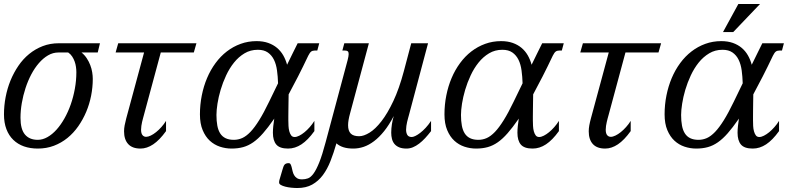

<svg xmlns="http://www.w3.org/2000/svg" viewBox="-21 -736 4008 965"><path d="M388.7 -472.2Q404.3 -459.5 415 -443.1Q425.8 -426.8 432.6 -408.9Q439.5 -391.1 442.4 -373Q445.3 -355 445.3 -339.4Q445.3 -297.4 437 -255.1Q428.7 -212.9 412.4 -174.1Q396 -135.3 372.3 -101.3Q348.6 -67.4 317.9 -42.5Q287.1 -17.6 249.8 -3.4Q212.4 10.7 168.9 10.7Q130.9 10.7 99.6 -0.2Q68.4 -11.2 45.9 -33Q23.4 -54.7 11.2 -86.9Q-1 -119.1 -1 -161.1Q-1 -204.6 7.3 -248Q15.6 -291.5 31.7 -331.1Q47.9 -370.6 71.3 -405Q94.7 -439.5 125.5 -464.6Q156.2 -489.7 193.6 -504.2Q231 -518.6 274.9 -518.6H481.4L470.2 -472.2ZM362.8 -373Q362.8 -385.7 360.8 -399.7Q358.9 -413.6 354.2 -426.8Q349.6 -439.9 341.8 -451.9Q334 -463.9 321.8 -472.2H272.5Q245.1 -472.2 220.5 -457.8Q195.8 -443.4 174.6 -418.9Q153.3 -394.5 136.2 -362.1Q119.1 -329.6 107.2 -293Q95.2 -256.3 88.6 -218Q82 -179.7 82 -144Q82 -86.4 104.5 -59.8Q127 -33.2 168.9 -33.2Q193.4 -33.2 217.5 -46.9Q241.7 -60.5 263.2 -84.5Q284.7 -108.4 303 -140.9Q321.3 -173.3 334.5 -210.9Q347.7 -248.5 355.2 -290Q362.8 -331.5 362.8 -373Z M560.1 -472.2 573.2 -518.6H966.3L953.1 -472.2H787.1L702.1 -157.2Q700.2 -150.4 697.8 -141.4Q695.3 -132.3 693.1 -122.8Q690.9 -113.3 689.5 -103.3Q688 -93.3 688 -84.5Q688 -65.4 695.1 -56.9Q702.1 -48.3 713.4 -48.3Q723.6 -48.3 736.8 -54.7Q750 -61 763.4 -71.8Q776.9 -82.5 790 -97.2Q803.2 -111.8 813.5 -128.4V-77.1Q780.8 -31.7 749 -10.5Q717.3 10.7 685.1 10.7Q644 10.7 623.3 -12Q602.5 -34.7 602.5 -76.2Q602.5 -90.3 605.5 -106.2Q608.4 -122.1 613.3 -140.1L703.1 -472.2Z M1460 -47.4Q1470.2 -47.4 1483.2 -54Q1496.1 -60.5 1509.5 -71.5Q1522.9 -82.5 1535.9 -97.2Q1548.8 -111.8 1559.1 -128.4V-77.1Q1526.4 -31.7 1494.1 -10.5Q1461.9 10.7 1426.8 10.7Q1384.8 10.7 1367.7 -9.5Q1350.6 -29.8 1350.6 -68.8Q1350.6 -84.5 1352.5 -102.5Q1354.5 -120.6 1357.4 -140.1L1354.5 -135.7Q1325.7 -94.2 1301 -66.2Q1276.4 -38.1 1252 -21Q1227.5 -3.9 1201.2 3.4Q1174.8 10.7 1142.6 10.7Q1112.8 10.7 1084.2 1.2Q1055.7 -8.3 1033.4 -28.8Q1011.2 -49.3 997.6 -82Q983.9 -114.7 983.9 -161.1Q983.9 -210 993.2 -256.3Q1002.4 -302.7 1019.8 -343.8Q1037.1 -384.8 1062.3 -418.9Q1087.4 -453.1 1119.1 -477.5Q1150.9 -502 1188.5 -515.6Q1226.1 -529.3 1268.6 -529.3Q1301.3 -529.3 1326.9 -520.3Q1352.5 -511.2 1371.3 -495.4Q1390.1 -479.5 1402.6 -457.8Q1415 -436 1421.9 -410.6Q1436 -439.9 1449.7 -467.5Q1463.4 -495.1 1475.1 -518.6H1583.5L1573.7 -481.9H1560.1Q1549.8 -481.9 1543 -476.8Q1536.1 -471.7 1528.3 -456.1Q1502 -400.4 1477.1 -351.8Q1452.1 -303.2 1429.7 -261.7Q1429.2 -238.8 1429 -218Q1428.7 -197.3 1428.5 -180.2Q1428.2 -163.1 1428.2 -150.4Q1428.2 -137.7 1428.2 -130.9Q1428.2 -117.7 1429 -103Q1429.7 -88.4 1433.1 -75.9Q1436.5 -63.5 1442.6 -55.4Q1448.7 -47.4 1460 -47.4ZM1274.9 -485.8Q1237.8 -485.8 1208 -468Q1178.2 -450.2 1155.3 -421.6Q1132.3 -393.1 1115.5 -356.9Q1098.6 -320.8 1087.9 -284.4Q1077.1 -248 1072 -214.8Q1066.9 -181.6 1066.9 -158.2Q1066.9 -127.9 1071.3 -104.5Q1075.7 -81.1 1085.9 -65.2Q1096.2 -49.3 1113 -41.3Q1129.9 -33.2 1154.3 -33.2Q1176.3 -33.2 1196.5 -42.2Q1216.8 -51.3 1237.8 -73.2Q1258.8 -95.2 1281.7 -132.1Q1304.7 -168.9 1331.5 -224.6L1376.5 -317.4Q1375.5 -351.1 1371.3 -381.8Q1367.2 -412.6 1356 -435.5Q1344.7 -458.5 1325.2 -472.2Q1305.7 -485.8 1274.9 -485.8Z M1833 -518.6 1738.3 -165.5Q1728.5 -130.4 1728.5 -106.4Q1728.5 -78.6 1741.7 -64.9Q1754.9 -51.3 1784.2 -51.3Q1807.1 -51.3 1836.4 -69.3Q1865.7 -87.4 1896.2 -126.7Q1926.8 -166 1956.1 -228.3Q1985.4 -290.5 2008.8 -378.4L2045.9 -518.6H2130.4L2034.2 -157.2Q2032.2 -150.4 2029.8 -141.4Q2027.3 -132.3 2025.1 -122.8Q2022.9 -113.3 2021.5 -103.3Q2020 -93.3 2020 -84.5Q2020 -68.8 2026.1 -58.1Q2032.2 -47.4 2048.8 -47.4Q2055.2 -47.4 2066.2 -52.5Q2077.1 -57.6 2090.6 -67.9Q2104 -78.1 2118.2 -93.3Q2132.3 -108.4 2145.5 -128.4V-77.1Q2130.9 -58.1 2116 -42Q2101.1 -25.9 2085.7 -14.2Q2070.3 -2.4 2054.4 4.2Q2038.6 10.7 2022 10.7Q2000 10.7 1985.1 4.4Q1970.2 -2 1961.4 -12.7Q1952.6 -23.4 1949 -38.1Q1945.3 -52.7 1945.3 -68.8Q1945.3 -89.8 1948.7 -111.6Q1952.1 -133.3 1958 -152.8Q1934.6 -107.9 1909.7 -76.9Q1884.8 -45.9 1858.9 -26.4Q1833 -6.8 1806.9 2Q1780.8 10.7 1754.9 10.7Q1725.6 10.7 1704.6 3.9Q1683.6 -2.9 1669.9 -15.6Q1656.2 32.2 1640.1 73.2Q1624 114.3 1601.6 144.3Q1579.1 174.3 1548.1 191.7Q1517.1 209 1473.6 209Q1459 209 1442.6 207.3Q1426.3 205.6 1412.8 202.1Q1399.4 198.7 1390.6 193.6Q1381.8 188.5 1381.8 181.6Q1381.8 179.2 1382.1 175.3Q1382.3 171.4 1383.3 168.9L1398.4 117.7Q1400.9 109.4 1403.1 103Q1405.3 96.7 1408.4 92.5Q1411.6 88.4 1416.7 86.2Q1421.9 84 1429.7 84Q1436.5 84 1439.7 90.1Q1442.9 96.2 1445.1 105.2Q1447.3 114.3 1449.7 124.8Q1452.1 135.3 1457.3 144.3Q1462.4 153.3 1471.7 159.4Q1481 165.5 1497.1 165.5Q1512.7 165.5 1526.9 160.4Q1541 155.3 1554.9 136.2Q1568.8 117.2 1583.7 80.1Q1598.6 43 1615.7 -21.5L1726.1 -433.6Q1731.4 -454.1 1731.4 -464.4Q1731.4 -474.6 1726.8 -478.3Q1722.2 -481.9 1713.4 -481.9H1699.7L1709.5 -518.6Z M2689 -47.4Q2699.2 -47.4 2712.2 -54Q2725.1 -60.5 2738.5 -71.5Q2752 -82.5 2764.9 -97.2Q2777.8 -111.8 2788.1 -128.4V-77.1Q2755.4 -31.7 2723.1 -10.5Q2690.9 10.7 2655.8 10.7Q2613.8 10.7 2596.7 -9.5Q2579.6 -29.8 2579.6 -68.8Q2579.6 -84.5 2581.5 -102.5Q2583.5 -120.6 2586.4 -140.1L2583.5 -135.7Q2554.7 -94.2 2530 -66.2Q2505.4 -38.1 2481 -21Q2456.5 -3.9 2430.2 3.4Q2403.8 10.7 2371.6 10.7Q2341.8 10.7 2313.2 1.2Q2284.7 -8.3 2262.5 -28.8Q2240.2 -49.3 2226.6 -82Q2212.9 -114.7 2212.9 -161.1Q2212.9 -210 2222.2 -256.3Q2231.4 -302.7 2248.8 -343.8Q2266.1 -384.8 2291.3 -418.9Q2316.4 -453.1 2348.1 -477.5Q2379.9 -502 2417.5 -515.6Q2455.1 -529.3 2497.6 -529.3Q2530.3 -529.3 2555.9 -520.3Q2581.5 -511.2 2600.3 -495.4Q2619.1 -479.5 2631.6 -457.8Q2644 -436 2650.9 -410.6Q2665 -439.9 2678.7 -467.5Q2692.4 -495.1 2704.1 -518.6H2812.5L2802.7 -481.9H2789.1Q2778.8 -481.9 2772 -476.8Q2765.1 -471.7 2757.3 -456.1Q2731 -400.4 2706.1 -351.8Q2681.2 -303.2 2658.7 -261.7Q2658.2 -238.8 2658 -218Q2657.7 -197.3 2657.5 -180.2Q2657.2 -163.1 2657.2 -150.4Q2657.2 -137.7 2657.2 -130.9Q2657.2 -117.7 2658 -103Q2658.7 -88.4 2662.1 -75.9Q2665.5 -63.5 2671.6 -55.4Q2677.7 -47.4 2689 -47.4ZM2503.9 -485.8Q2466.8 -485.8 2437 -468Q2407.2 -450.2 2384.3 -421.6Q2361.3 -393.1 2344.5 -356.9Q2327.6 -320.8 2316.9 -284.4Q2306.2 -248 2301 -214.8Q2295.9 -181.6 2295.9 -158.2Q2295.9 -127.9 2300.3 -104.5Q2304.7 -81.1 2314.9 -65.2Q2325.2 -49.3 2342 -41.3Q2358.9 -33.2 2383.3 -33.2Q2405.3 -33.2 2425.5 -42.2Q2445.8 -51.3 2466.8 -73.2Q2487.8 -95.2 2510.7 -132.1Q2533.7 -168.9 2560.5 -224.6L2605.5 -317.4Q2604.5 -351.1 2600.3 -381.8Q2596.2 -412.6 2585 -435.5Q2573.7 -458.5 2554.2 -472.2Q2534.7 -485.8 2503.9 -485.8Z M2895.5 -472.2 2908.7 -518.6H3301.8L3288.6 -472.2H3122.6L3037.6 -157.2Q3035.6 -150.4 3033.2 -141.4Q3030.8 -132.3 3028.6 -122.8Q3026.4 -113.3 3024.9 -103.3Q3023.4 -93.3 3023.4 -84.5Q3023.4 -65.4 3030.5 -56.9Q3037.6 -48.3 3048.8 -48.3Q3059.1 -48.3 3072.3 -54.7Q3085.4 -61 3098.9 -71.8Q3112.3 -82.5 3125.5 -97.2Q3138.7 -111.8 3148.9 -128.4V-77.1Q3116.2 -31.7 3084.5 -10.5Q3052.7 10.7 3020.5 10.7Q2979.5 10.7 2958.7 -12Q2938 -34.7 2938 -76.2Q2938 -90.3 2940.9 -106.2Q2943.8 -122.1 2948.7 -140.1L3038.6 -472.2Z M3795.4 -47.4Q3805.7 -47.4 3818.6 -54Q3831.5 -60.5 3845 -71.5Q3858.4 -82.5 3871.3 -97.2Q3884.3 -111.8 3894.5 -128.4V-77.1Q3861.8 -31.7 3829.6 -10.5Q3797.4 10.7 3762.2 10.7Q3720.2 10.7 3703.1 -9.5Q3686 -29.8 3686 -68.8Q3686 -84.5 3688 -102.5Q3689.9 -120.6 3692.9 -140.1L3689.9 -135.7Q3661.1 -94.2 3636.5 -66.2Q3611.8 -38.1 3587.4 -21Q3563 -3.9 3536.6 3.4Q3510.3 10.7 3478 10.7Q3448.2 10.7 3419.7 1.2Q3391.1 -8.3 3368.9 -28.8Q3346.7 -49.3 3333 -82Q3319.3 -114.7 3319.3 -161.1Q3319.3 -210 3328.6 -256.3Q3337.9 -302.7 3355.2 -343.8Q3372.6 -384.8 3397.7 -418.9Q3422.9 -453.1 3454.6 -477.5Q3486.3 -502 3523.9 -515.6Q3561.5 -529.3 3604 -529.3Q3636.7 -529.3 3662.4 -520.3Q3688 -511.2 3706.8 -495.4Q3725.6 -479.5 3738 -457.8Q3750.5 -436 3757.3 -410.6Q3771.5 -439.9 3785.2 -467.5Q3798.8 -495.1 3810.5 -518.6H3918.9L3909.2 -481.9H3895.5Q3885.3 -481.9 3878.4 -476.8Q3871.6 -471.7 3863.8 -456.1Q3837.4 -400.4 3812.5 -351.8Q3787.6 -303.2 3765.1 -261.7Q3764.6 -238.8 3764.4 -218Q3764.2 -197.3 3763.9 -180.2Q3763.7 -163.1 3763.7 -150.4Q3763.7 -137.7 3763.7 -130.9Q3763.7 -117.7 3764.4 -103Q3765.1 -88.4 3768.6 -75.9Q3772 -63.5 3778.1 -55.4Q3784.2 -47.4 3795.4 -47.4ZM3610.4 -485.8Q3573.2 -485.8 3543.5 -468Q3513.7 -450.2 3490.7 -421.6Q3467.8 -393.1 3450.9 -356.9Q3434.1 -320.8 3423.3 -284.4Q3412.6 -248 3407.5 -214.8Q3402.3 -181.6 3402.3 -158.2Q3402.3 -127.9 3406.7 -104.5Q3411.1 -81.1 3421.4 -65.2Q3431.6 -49.3 3448.5 -41.3Q3465.3 -33.2 3489.7 -33.2Q3511.7 -33.2 3532 -42.2Q3552.2 -51.3 3573.2 -73.2Q3594.2 -95.2 3617.2 -132.1Q3640.1 -168.9 3667 -224.6L3711.9 -317.4Q3710.9 -351.1 3706.8 -381.8Q3702.6 -412.6 3691.4 -435.5Q3680.2 -458.5 3660.6 -472.2Q3641.1 -485.8 3610.4 -485.8ZM3689.9 -715.8H3798.8L3664.1 -574.7H3612.8Z"/></svg>

Font: Arian Grqi
Style: Italic
Weight: 400
Italic angle: -15°
Designer: Ruben Hakobyan (Tarumian)
Foundry: Ruben Hakobyan (Tarumian)
Version: Version 1.002